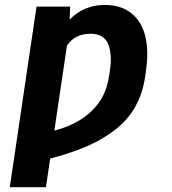

<svg xmlns="http://www.w3.org/2000/svg" viewBox="-20 -573 714 796"><path d="M268.5 -491.8Q329.2 -552.6 413.7 -552.6Q480.8 -552.6 523.6 -518.8Q566.4 -485.1 581.7 -425.4Q596.9 -365.8 585.9 -285.2L582.4 -259.2Q572.4 -188.2 542.1 -133Q511.7 -77.8 460 -37.1Q408.4 3.6 342.7 32.3Q277 61.1 187.9 84.5L170.5 203.1H20.6L131.4 -545.5H271ZM205.3 -31.6Q299.7 -55.4 359.9 -112.7Q420.1 -170.1 432.5 -259.2L436.1 -285.2Q441.1 -315.3 438.9 -342.2Q436.8 -369 429 -389.2Q421.2 -409.4 402.7 -421.3Q384.2 -433.2 356.5 -433.2Q289.8 -433.2 257.5 -383.5Z"/></svg>

Font: Karasuma Gothic
Style: Bold Italic
Weight: 700
Italic angle: 9.39998°
Designer: Rasmus Andersson / Ryoko Nishizuka
Foundry: Genbu
Version: Version 1.00